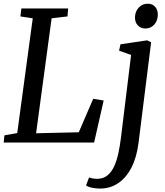

<svg xmlns="http://www.w3.org/2000/svg" viewBox="-20 -790 914 1064"><path d="M0.5 0 4.5 -40 75.5 -52.5 161.5 -688.5 93 -699 98.5 -743H357.5L354 -699L266 -688.5L180 -51.5L416.5 -57L496.5 -242.5L554.5 -233L501.5 0ZM748 -0.5Q738 81 708.8 138Q679.5 195 635 225Q590.5 255 535 255Q510 255 488 250Q466 245 457 237L473.5 193.5Q480.5 196.5 493.8 198.8Q507 201 518 201Q551.5 201 574.5 182.8Q597.5 164.5 612.2 132.5Q627 100.5 636 58.8Q645 17 650.5 -29L706.5 -485.5L640 -509L647.5 -544.5L795.5 -566.5L817.5 -556ZM785.5 -632Q760.5 -632 744 -649Q727.5 -666 728 -694.5Q729 -727 749 -748.2Q769 -769.5 798.5 -769.5Q824 -769.5 839.2 -753Q854.5 -736.5 854.5 -710Q854.5 -675.5 835 -653.8Q815.5 -632 785.5 -632Z"/></svg>

Font: Merriweather Light 18pt
Style: Italic
Weight: 400
Italic angle: -7.8°
Version: Version 2.101